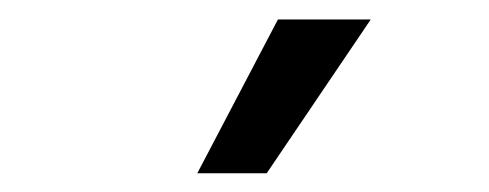

<svg xmlns="http://www.w3.org/2000/svg" viewBox="-20 -783 509 200"><path d="M269.5 -762.7H366.2L257.8 -602.5H185.5Z"/></svg>

Font: Pretendard
Style: Regular
Weight: 400
Designer: Base glyphs from Inter by Rasmus Andersson; Hangeul glyphs from Noto Sans CJK(Source Han Sans) by Jang Soo-young and Kan
Foundry: Kil Hyung-jin
Version: Version 1.309